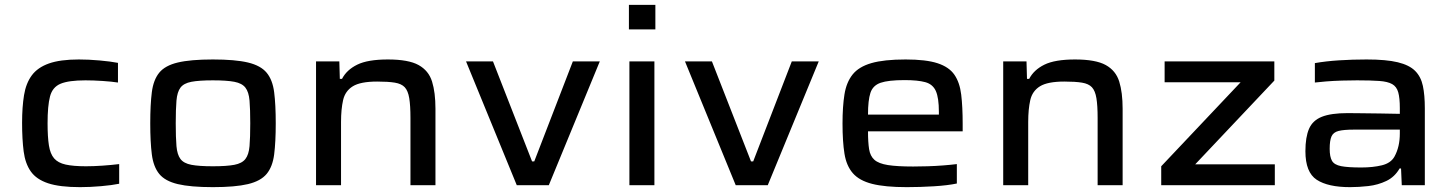

<svg xmlns="http://www.w3.org/2000/svg" viewBox="-20 -763 5987 791"><path d="M310 8Q226 8 178 -8Q130 -24 107 -56.5Q84 -89 77.5 -139Q71 -189 71 -257Q71 -322 79 -371Q87 -420 111 -452.5Q135 -485 181.5 -501.5Q228 -518 305 -518Q345 -518 390 -514Q435 -510 466 -504V-423Q440 -427 402 -429.5Q364 -432 332 -432Q263 -432 229.5 -418Q196 -404 186 -365.5Q176 -327 176 -255Q176 -199 181.5 -164Q187 -129 203 -110.5Q219 -92 250.5 -85Q282 -78 334 -78Q365 -78 401.5 -80.5Q438 -83 471 -87V-6Q442 0 396.5 4Q351 8 310 8Z M857 8Q765 8 712.5 -4.5Q660 -17 636 -46.5Q612 -76 605.5 -127Q599 -178 599 -255Q599 -332 605.5 -383Q612 -434 636 -463.5Q660 -493 712.5 -505.5Q765 -518 857 -518Q949 -518 1001.5 -505.5Q1054 -493 1078.5 -463.5Q1103 -434 1109.5 -383Q1116 -332 1116 -255Q1116 -178 1109.5 -127Q1103 -76 1078.5 -46.5Q1054 -17 1001.5 -4.5Q949 8 857 8ZM857 -78Q914 -78 945.5 -84Q977 -90 991 -108Q1005 -126 1008 -161Q1011 -196 1011 -255Q1011 -313 1008 -348.5Q1005 -384 991 -402Q977 -420 945.5 -426Q914 -432 857 -432Q800 -432 768.5 -426Q737 -420 723.5 -402Q710 -384 707 -348.5Q704 -313 704 -255Q704 -196 707 -161Q710 -126 723.5 -108Q737 -90 768.5 -84Q800 -78 857 -78Z M1282 0V-510H1378L1380 -438H1389Q1408 -475 1451.5 -496.5Q1495 -518 1578 -518Q1663 -518 1704.5 -495Q1746 -472 1760 -427Q1774 -382 1774 -315V0H1671V-277Q1671 -328 1666 -358.5Q1661 -389 1647.5 -403.5Q1634 -418 1606.5 -422.5Q1579 -427 1534 -427Q1465 -427 1433.5 -407.5Q1402 -388 1393.5 -350.5Q1385 -313 1385 -261V0Z M2109 0 1900 -510H2011L2172 -98H2181L2340 -510H2451L2241 0Z M2571 -642V-743H2680V-642ZM2573 0V-510H2676V0Z M3011 0 2802 -510H2913L3074 -98H3083L3242 -510H3353L3143 0Z M3716 8Q3626 8 3573 -5.5Q3520 -19 3493.5 -49.5Q3467 -80 3459 -130Q3451 -180 3451 -254Q3451 -324 3459 -374Q3467 -424 3492.5 -456Q3518 -488 3570 -503Q3622 -518 3711 -518Q3795 -518 3842.5 -502.5Q3890 -487 3912 -455Q3934 -423 3940 -373Q3946 -323 3946 -253V-222H3556Q3556 -177 3560.5 -148.5Q3565 -120 3582.5 -104.5Q3600 -89 3638 -83Q3676 -77 3742 -77Q3769 -77 3801.5 -78Q3834 -79 3866 -81.5Q3898 -84 3922 -87V-7Q3884 1 3827 4.5Q3770 8 3716 8ZM3556 -291H3848V-302Q3848 -360 3835.5 -388Q3823 -416 3792 -424.5Q3761 -433 3707 -433Q3640 -433 3608 -422Q3576 -411 3566 -380.5Q3556 -350 3556 -291Z M4113 0V-510H4209L4211 -438H4220Q4239 -475 4282.5 -496.5Q4326 -518 4409 -518Q4494 -518 4535.5 -495Q4577 -472 4591 -427Q4605 -382 4605 -315V0H4502V-277Q4502 -328 4497 -358.5Q4492 -389 4478.5 -403.5Q4465 -418 4437.5 -422.5Q4410 -427 4365 -427Q4296 -427 4264.5 -407.5Q4233 -388 4224.5 -350.5Q4216 -313 4216 -261V0Z M4764 0V-78L5091 -424H4778V-510H5230V-431L4904 -86H5232V0Z M5542 8Q5451 8 5404.5 -22.5Q5358 -53 5358 -140Q5358 -198 5373 -232.5Q5388 -267 5426 -282Q5464 -297 5532 -297Q5547 -297 5584 -296.5Q5621 -296 5665.5 -295.5Q5710 -295 5747 -294V-318Q5747 -359 5740.5 -382.5Q5734 -406 5715.5 -416.5Q5697 -427 5662 -429.5Q5627 -432 5571 -432Q5543 -432 5508.5 -431Q5474 -430 5443 -427.5Q5412 -425 5397 -423V-503Q5442 -511 5497 -514.5Q5552 -518 5610 -518Q5691 -518 5738.5 -506.5Q5786 -495 5810 -471Q5834 -447 5842 -409Q5850 -371 5850 -317V0H5755L5752 -69H5746Q5726 -34 5691.5 -17.5Q5657 -1 5617.5 3.5Q5578 8 5542 8ZM5588 -73Q5636 -73 5673 -82Q5710 -91 5725 -118Q5747 -158 5747 -213V-229H5558Q5516 -229 5494.5 -223.5Q5473 -218 5465.5 -201Q5458 -184 5458 -150Q5458 -117 5467.5 -100.5Q5477 -84 5505 -78.5Q5533 -73 5588 -73Z"/></svg>

Font: Saira Expanded Medium
Style: Regular
Weight: 500
Width: 7
Designer: Hector Gatti with collaboration of the Omnibus-Type team
Foundry: Omnibus-Type
Version: Version 1.100; ttfautohint (v1.8.3)